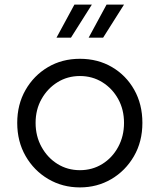

<svg xmlns="http://www.w3.org/2000/svg" viewBox="-20 -804 695 836"><path d="M328 12Q403 12 464.5 -24Q526 -60 563 -123.5Q600 -187 600 -269Q600 -350 564.5 -413Q529 -476 467.5 -512Q406 -548 328 -548Q250 -548 188.5 -511.5Q127 -475 91 -412Q55 -349 55 -269Q55 -188 91.5 -124.5Q128 -61 190 -24.5Q252 12 328 12ZM328 -63Q274 -63 230.5 -90Q187 -117 161 -164Q135 -211 135 -269Q135 -327 161 -373Q187 -419 230.5 -446Q274 -473 328 -473Q382 -473 425.5 -446Q469 -419 494.5 -373Q520 -327 520 -269Q520 -211 494.5 -164Q469 -117 425.5 -90Q382 -63 328 -63ZM226 -640H289L380 -784H304ZM366 -640H429L520 -784H444Z"/></svg>

Font: Plus Jakarta Sans
Style: Regular
Weight: 400
Designer: Gumpita Rahayu
Foundry: Tokotype
Version: Version 2.004; ttfautohint (v1.8.3)